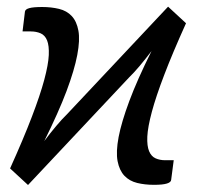

<svg xmlns="http://www.w3.org/2000/svg" viewBox="-20 -534 587 562"><path d="M524.5 -466Q485 -378.5 460.8 -315Q436.5 -251.5 424.5 -206.8Q412.5 -162 411.2 -134.2Q410 -106.5 416.5 -91.2Q423 -76 435.5 -70.5Q448 -65 463.5 -65H488.5L481 -7.5Q480.5 -0.5 468.5 3.2Q456.5 7 430.5 7Q404 7 381.5 1.5Q359 -4 344.2 -19.5Q329.5 -35 324.2 -62.2Q319 -89.5 327.2 -133Q335.5 -176.5 358.5 -238.2Q381.5 -300 423.5 -384.5Q406 -361.5 389 -341.2Q372 -321 358.5 -308L62 7.5L9.5 -41Q49 -128.5 73.2 -192Q97.5 -255.5 109.5 -300.2Q121.5 -345 122.8 -372.8Q124 -400.5 117.8 -415.8Q111.5 -431 98.8 -436.5Q86 -442 70.5 -442H46L53 -500Q54 -507 65.8 -510.2Q77.5 -513.5 103.5 -513.5Q130 -513.5 152.8 -508Q175.5 -502.5 190 -487Q204.5 -471.5 209.5 -444.2Q214.5 -417 206.2 -373.2Q198 -329.5 174.8 -267.5Q151.5 -205.5 109.5 -121Q127 -144.5 144.5 -165.2Q162 -186 176 -199.5L472 -514.5Z"/></svg>

Font: Lato Medium
Style: Italic
Weight: 500
Italic angle: -7°
Designer: Lukasz Dziedzic
Foundry: tyPoland Lukasz Dziedzic
Version: Version 2.006; 2014-01-15